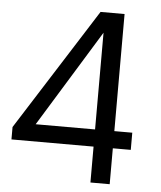

<svg xmlns="http://www.w3.org/2000/svg" viewBox="-53 -796 705 843"><g transform="rotate(5 299.5 -375.0)"><path d="M541 -158.2H461.9V0H377V-158.2H15.1V-212.9L356 -750H461.9V-233.9H541ZM377 -233.9V-660.2L115.2 -233.9Z"/></g></svg>

Font: ø
Style: ø
Weight: 400
Designer: Samuel Oakes
Foundry: Samuel Oakes
Version: Version 1.000;PS 001.000;hotconv 1.0.88;makeotf.lib2.5.64775